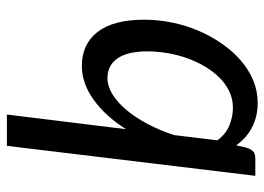

<svg xmlns="http://www.w3.org/2000/svg" viewBox="-127 -651 784 570"><g transform="rotate(-90 265.0 -366.0)"><path d="M28 0 117 -737.5H210L166.5 -384Q185.5 -414 207.2 -438Q229 -462 252.8 -479.2Q276.5 -496.5 302 -505.8Q327.5 -515 354 -515Q419 -515 455.2 -468.2Q491.5 -421.5 491.5 -329.5Q491.5 -288 483 -246.8Q474.5 -205.5 458.5 -168.2Q442.5 -131 420.2 -99Q398 -67 370.5 -43.2Q343 -19.5 311.2 -6.2Q279.5 7 244.5 7Q204 7 171.8 -9.8Q139.5 -26.5 118.5 -57L112 -27.5Q107.5 -13.5 101 -6.8Q94.5 0 78.5 0ZM318 -439Q294.5 -439 270.2 -424.2Q246 -409.5 223.8 -383Q201.5 -356.5 182.2 -320.2Q163 -284 149 -241.5L133.5 -112.5Q152.5 -87 178.2 -76.8Q204 -66.5 230 -66.5Q255.5 -66.5 278 -77Q300.5 -87.5 319 -106Q337.5 -124.5 352.2 -149.2Q367 -174 377 -202Q387 -230 392.2 -260.2Q397.5 -290.5 397.5 -320Q397.5 -379 376.8 -409Q356 -439 318 -439Z"/></g></svg>

Font: Lato Medium
Style: Italic
Weight: 500
Italic angle: -7°
Designer: Lukasz Dziedzic
Foundry: tyPoland Lukasz Dziedzic
Version: Version 2.006; 2014-01-15